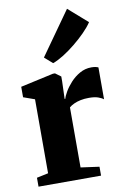

<svg xmlns="http://www.w3.org/2000/svg" viewBox="-94 -911 632 966"><g transform="rotate(-10 222.0 -428.0)"><path d="M22.5 0V-45.5L81.5 -58V-436L24 -456.5V-510L192.5 -547H203L231.5 -526V-502L228.5 -412H232Q235 -425 247.8 -447Q260.5 -469 281 -491.5Q301.5 -514 328.8 -529.5Q356 -545 388 -545Q401 -545 409.8 -543Q418.5 -541 423.5 -538.5V-375.5Q414 -383.5 396 -389.8Q378 -396 349.5 -396Q326 -396 306.8 -392Q287.5 -388 272.5 -381Q257.5 -374 247.5 -365.5V-58.5L342 -45.5V0ZM202.5 -599.5 162 -635 319 -856.5 416.5 -771Q401 -747.5 375.2 -721.5Q349.5 -695.5 319 -670.8Q288.5 -646 258.5 -627.2Q228.5 -608.5 204 -599.5Z"/></g></svg>

Font: Merriweather 72pt Black
Style: Regular
Weight: 900
Version: Version 2.100